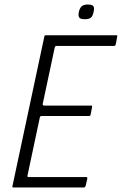

<svg xmlns="http://www.w3.org/2000/svg" viewBox="-20 -829 539 849"><path d="M40 0Q37 0 35.5 -1.5Q34 -3 35 -6L176 -667Q176 -673 183 -673H494Q498 -673 498.5 -672Q499 -671 498 -666L492 -633Q490 -629 489 -627.5Q488 -626 484 -626H230Q226 -626 224.5 -624Q223 -622 222 -619L169 -370Q168 -367 170 -364.5Q172 -362 175 -362H382Q387 -362 387.5 -361Q388 -360 387 -355L381 -323Q380 -319 378.5 -317.5Q377 -316 373 -316H164Q160 -316 158.5 -314.5Q157 -313 156 -309L102 -55Q101 -51 101.5 -48.5Q102 -46 108 -46H360Q365 -46 365.5 -45Q366 -44 366 -39L359 -8Q357 -3 355.5 -1.5Q354 0 350 0ZM394 -777Q391 -760 383 -752Q375 -744 355 -744Q335 -744 330 -752Q325 -760 329 -777Q332 -792 340.5 -800.5Q349 -809 369 -809Q389 -809 393.5 -800.5Q398 -792 394 -777Z"/></svg>

Font: Glory Light
Style: Italic
Weight: 300
Italic angle: -12°
Version: Version 1.011